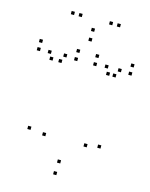

<svg xmlns="http://www.w3.org/2000/svg" viewBox="-140 -1039 899 1148"><g transform="rotate(15 310.0 -465.0)"><path d="M537 -200.2V-220.2H517V-200.2ZM537 -672.7V-692.7H517V-672.7ZM514.3 -634.2V-654.2H494.3V-634.2ZM603.3 -669.5V-689.5H583.3V-669.5ZM603.3 -720V-740H583.3V-720ZM385.3 -720V-740H365.3V-720ZM385.3 -669.5V-689.5H365.3V-669.5ZM474.8 -634.2V-654.2H454.8V-634.2ZM455.5 -673.8V-693.8H435.5V-673.8ZM455.5 -186.2V-206.2H435.5V-186.2ZM327.5 -52V-72H307.5V-52ZM199.5 -186.2V-206.2H179.5V-186.2ZM199.5 -673.8V-693.8H179.5V-673.8ZM179.5 -634.2V-654.2H159.5V-634.2ZM267.5 -669.5V-689.5H247.5V-669.5ZM267.5 -720V-740H247.5V-720ZM36.7 -720V-740H16.7V-720ZM36.7 -669.5V-689.5H16.7V-669.5ZM124.2 -634.2V-654.2H104.2V-634.2ZM104.2 -670.3V-690.3H84.2V-670.3ZM104.2 -200.2V-220.2H84.2V-200.2ZM323.2 21.5V1.5H303.2V21.5ZM462.3 -930.7V-950.7H442.3V-930.7ZM414.3 -930.7V-950.7H394.3V-930.7ZM320 -864.8V-884.8H300V-864.8ZM225.7 -930.7V-950.7H205.7V-930.7ZM177.7 -930.7V-950.7H157.7V-930.7ZM320 -804.3V-824.3H300V-804.3Z"/></g></svg>

Font: Monaspace Xenon Dots Var
Style: Regular
Weight: 400
Designer: Riley Cran and the Lettermatic Team
Version: Version 1.100 (Monaspace Xenon Dots)